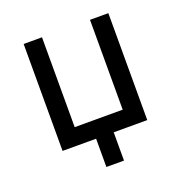

<svg xmlns="http://www.w3.org/2000/svg" viewBox="-102 -504 660 701"><g transform="rotate(-20 228.5 -153.5)"><path d="M64 0V-415.5H135.3V-66.4H321.8V-415.5H393.1V0H262.7V109.9H194.3V0Z"/></g></svg>

Font: NMS Futura Pro Book
Style: Regular
Weight: 400
Designer: Blend3rman
Version: Version 0.1